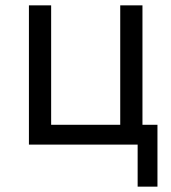

<svg xmlns="http://www.w3.org/2000/svg" viewBox="-20 -540 640 717"><path d="M494 157V0H88V-520H171V-74H429V-520H512V-74H568V157Z"/></svg>

Font: Iosevka Extended
Style: Regular
Weight: 400
Width: 7
Monospace: yes
Designer: Belleve Invis
Foundry: Belleve Invis
Version: Version 32.5.0; ttfautohint (v1.8.4)